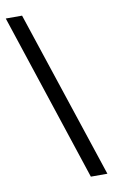

<svg xmlns="http://www.w3.org/2000/svg" viewBox="-90 -720 458 777"><g transform="rotate(-10 139.0 -331.0)"><path d="M287 14 58 -676H-9L219 14Z"/></g></svg>

Font: STIX Math
Style: Regular
Weight: 400
Designer: MicroPress Inc., with final additions and corrections provided by Coen Hoffman, Elsevier (retired)
Version: Version 1.1.0